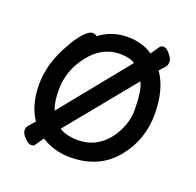

<svg xmlns="http://www.w3.org/2000/svg" viewBox="-100 -610 762 746"><g transform="rotate(20 281.0 -236.5)"><path d="M101 31Q89 31 73.5 14.5Q58 -2 58 -14Q58 -26 63.5 -33Q69 -40 76.5 -48.5Q84 -57 88 -61Q50 -117 50 -203Q50 -289 101 -377Q121 -414 142 -437Q163 -460 177 -460Q190 -460 195 -453Q247 -492 310 -492Q373 -492 416 -462L439 -496Q444 -504 456 -504Q467 -504 481.5 -487Q496 -470 496 -457Q496 -443 491.5 -437Q487 -431 479.5 -423.5Q472 -416 468 -411Q512 -348 512 -245Q512 -141 449 -62Q381 24 260 24Q192 24 140 -10L117 23Q114 31 101 31ZM188 -68Q216 -49 265 -49Q314 -49 351 -74.5Q388 -100 410.5 -144.5Q433 -189 433 -234Q433 -313 416 -347ZM142 -126 368 -405Q346 -420 307 -420Q232 -420 180.5 -353.5Q129 -287 129 -208Q129 -155 142 -126Z"/></g></svg>

Font: LXGW WenKai TC
Style: Bold
Weight: 700
Designer: LXGW / Fontworks Inc.
Foundry: LXGW / Fontworks Inc.
Version: Version 1.330;April 28, 2024